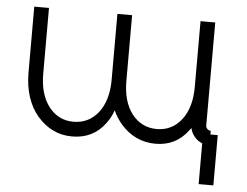

<svg xmlns="http://www.w3.org/2000/svg" viewBox="-49 -560 1004 780"><g transform="rotate(5 453.5 -170.0)"><path d="M459 -500H399V-232Q399 -147 360 -97Q321 -48 259 -48Q198 -48 159 -97Q120 -147 120 -232V-500H60V-232Q60 -177 74.5 -132.5Q89 -88 117 -55Q146 -22 181 -5Q216 12 259 12Q344 12 393 -54Q402 -66 409.5 -79.5Q417 -93 422 -109Q429 -94 437.5 -80.5Q446 -67 456 -55Q514 12 599 12Q682 12 731 -54Q733 -57 735.5 -59.5Q738 -62 739 -65Q741 -53 747 -42.5Q753 -32 762 -23Q768 -17 774.5 -13Q781 -9 788 -6V160H848V-45H818V-60Q810 -60 804 -66Q798 -72 798 -80V-500H738V-232Q738 -147 699 -97Q660 -48 599 -48Q537 -48 498 -97Q459 -147 459 -232Z"/></g></svg>

Font: Unageo
Style: Light
Weight: 300
Designer: Richard Sepsi
Foundry: Richard Sepsi
Version: Version 2.000